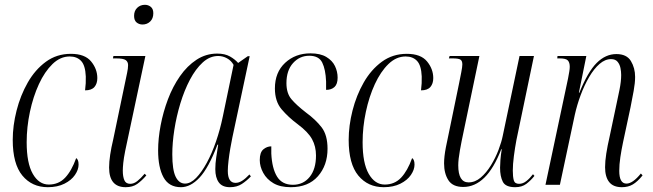

<svg xmlns="http://www.w3.org/2000/svg" viewBox="-20 -769 2717 799"><path d="M179 10Q113 10 73 -38.5Q33 -87 33 -187Q33 -246 49 -309Q65 -372 95.5 -425.5Q126 -479 171 -512Q216 -545 275 -545Q333 -545 359 -513.5Q385 -482 385 -444Q385 -421 373 -407Q361 -393 334 -393Q338 -423 337 -451Q335 -497 317.5 -515.5Q300 -534 270 -534Q231 -534 198.5 -502.5Q166 -471 142 -419Q118 -367 104.5 -303.5Q91 -240 91 -177Q91 -90 116.5 -45.5Q142 -1 183 -1Q224 -1 251 -29.5Q278 -58 297 -111Q301 -109 304 -102.5Q307 -96 307 -84Q307 -63 292 -41Q277 -19 248 -4.5Q219 10 179 10Z M573 -667Q559 -667 548.5 -675.5Q538 -684 538 -703Q538 -724 551 -736.5Q564 -749 583 -749Q597 -749 607.5 -740.5Q618 -732 618 -714Q618 -692 605 -679.5Q592 -667 573 -667ZM503 10Q434 10 434 -72Q434 -95 438.5 -125Q443 -155 451 -188L509 -466Q513 -484 513 -498Q513 -512 503 -519Q493 -526 463 -526H450L452 -536H585L501 -141Q495 -111 493 -91Q491 -71 491 -59Q491 -34 497.5 -19Q504 -4 522 -4Q537 -4 551.5 -15.5Q566 -27 582 -46L589 -39Q570 -17 551 -3.5Q532 10 503 10Z M733 10Q683 10 660.5 -31Q638 -72 638 -143Q638 -192 648.5 -247.5Q659 -303 679 -356Q699 -409 729 -452Q759 -495 798 -520.5Q837 -546 884 -546Q916 -546 937 -534Q958 -522 971 -507L1011 -535H1019L947 -197Q943 -178 938.5 -152Q934 -126 931 -100.5Q928 -75 928 -58Q928 -8 960 -8Q974 -8 988 -17Q1002 -26 1018 -43L1024 -35Q1007 -17 986.5 -3.5Q966 10 937 10Q905 10 890.5 -10Q876 -30 876 -65Q876 -89 880 -115Q884 -141 888 -167H885Q848 -70 810.5 -30Q773 10 733 10ZM750 -5Q773 -5 796 -28.5Q819 -52 840.5 -91.5Q862 -131 879 -180.5Q896 -230 907 -283L952 -499Q942 -517 924.5 -526.5Q907 -536 888 -536Q853 -536 823.5 -509Q794 -482 770.5 -437.5Q747 -393 730.5 -338.5Q714 -284 705.5 -229Q697 -174 697 -127Q697 -62 711 -33.5Q725 -5 750 -5Z M1190 10Q1146 10 1118 -6.5Q1090 -23 1075.5 -49.5Q1061 -76 1061 -103Q1061 -135 1076 -147.5Q1091 -160 1109 -160Q1109 -152 1109 -144.5Q1109 -137 1109 -130Q1112 -68 1133 -34Q1154 0 1199 0Q1242 0 1268.5 -32.5Q1295 -65 1295 -122Q1295 -160 1278.5 -190Q1262 -220 1219 -252Q1180 -281 1152 -314Q1124 -347 1124 -401Q1124 -468 1166.5 -507.5Q1209 -547 1272 -547Q1313 -547 1338 -532Q1363 -517 1374 -494Q1385 -471 1385 -446Q1385 -419 1372 -407Q1359 -395 1337 -395Q1337 -404 1337 -413Q1337 -422 1337 -430Q1335 -480 1321 -508.5Q1307 -537 1267 -537Q1227 -537 1199.5 -506.5Q1172 -476 1172 -423Q1172 -381 1192.5 -356.5Q1213 -332 1253 -301Q1294 -271 1318.5 -239Q1343 -207 1343 -150Q1343 -81 1303 -35.5Q1263 10 1190 10Z M1577 10Q1511 10 1471 -38.5Q1431 -87 1431 -187Q1431 -246 1447 -309Q1463 -372 1493.5 -425.5Q1524 -479 1569 -512Q1614 -545 1673 -545Q1731 -545 1757 -513.5Q1783 -482 1783 -444Q1783 -421 1771 -407Q1759 -393 1732 -393Q1736 -423 1735 -451Q1733 -497 1715.5 -515.5Q1698 -534 1668 -534Q1629 -534 1596.5 -502.5Q1564 -471 1540 -419Q1516 -367 1502.5 -303.5Q1489 -240 1489 -177Q1489 -90 1514.5 -45.5Q1540 -1 1581 -1Q1622 -1 1649 -29.5Q1676 -58 1695 -111Q1699 -109 1702 -102.5Q1705 -96 1705 -84Q1705 -63 1690 -41Q1675 -19 1646 -4.5Q1617 10 1577 10Z M2124 10Q2084 10 2072.5 -12.5Q2061 -35 2061 -71Q2061 -84 2062.5 -103.5Q2064 -123 2068 -148H2066Q2035 -68 1995.5 -29.5Q1956 9 1908 9Q1864 9 1846 -19Q1828 -47 1828 -89Q1828 -117 1835.5 -156Q1843 -195 1850 -226L1890 -420Q1895 -445 1899.5 -468Q1904 -491 1904 -501Q1904 -516 1896 -521Q1888 -526 1863 -526H1848L1851 -536H1975L1908 -215Q1901 -183 1894 -144Q1887 -105 1887 -81Q1887 -10 1930 -10Q1957 -10 1980.5 -30Q2004 -50 2023 -81Q2042 -112 2054.5 -145Q2067 -178 2072 -203L2142 -536H2202L2129 -186Q2123 -154 2118.5 -119.5Q2114 -85 2114 -59Q2114 -34 2118 -19Q2122 -4 2140 -4Q2156 -4 2170.5 -15.5Q2185 -27 2198 -44L2204 -37Q2189 -18 2170.5 -4Q2152 10 2124 10Z M2568 10Q2532 10 2515 -11.5Q2498 -33 2498 -73Q2498 -98 2503 -130Q2508 -162 2517 -201L2547 -343Q2551 -361 2558 -395.5Q2565 -430 2565 -457Q2565 -471 2562 -486Q2559 -501 2550 -512Q2541 -523 2523 -523Q2498 -523 2475 -503Q2452 -483 2432 -449Q2412 -415 2396.5 -373.5Q2381 -332 2372 -291L2310 0H2250L2344 -443Q2347 -459 2349 -471Q2351 -483 2351 -491Q2351 -509 2343 -517.5Q2335 -526 2309 -526H2299L2300 -536H2420L2389 -383H2391Q2426 -470 2463 -507Q2500 -544 2545 -544Q2588 -544 2605.5 -515Q2623 -486 2623 -449Q2623 -424 2617 -391Q2611 -358 2604 -323L2573 -178Q2566 -145 2561.5 -114.5Q2557 -84 2557 -58Q2557 -5 2587 -5Q2613 -5 2647 -47L2654 -39Q2633 -13 2613.5 -1.5Q2594 10 2568 10Z"/></svg>

Font: Noto Serif Display ExtraCondensed Light
Style: Italic
Weight: 300
Width: 2
Italic angle: -12°
Designer: Monotype Design Team
Foundry: Monotype Imaging Inc.
Version: Version 2.009